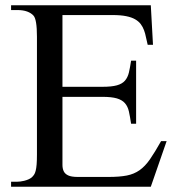

<svg xmlns="http://www.w3.org/2000/svg" viewBox="-20 -708 675 728"><path d="M611.8 -172.9H590.8Q566.9 -130.4 548.6 -104Q530.3 -77.6 509.3 -62.7Q488.3 -47.9 460.9 -42.5Q433.6 -37.1 391.1 -37.1H274.9Q250.5 -37.1 238.3 -43Q226.1 -48.8 221.4 -59.1Q216.8 -69.3 216.8 -83Q216.8 -97.2 216.8 -113.8V-340.8H368.2Q402.8 -340.8 422.9 -335Q442.9 -329.1 453.6 -316.9Q464.4 -304.7 468.8 -285.2Q473.1 -265.6 477.1 -238.8H496.1V-478H477.1Q473.1 -451.7 468.8 -433.1Q464.4 -414.6 453.9 -402.3Q443.4 -390.1 423.3 -384.5Q403.3 -378.9 368.2 -378.9H216.8V-650.9H407.2Q437.5 -650.9 458.3 -646.7Q479 -642.6 492.4 -634.8Q505.9 -627 513.7 -616.5Q521.5 -606 526.1 -593.5Q530.8 -581.1 533.4 -566.9Q536.1 -552.7 540 -538.1H560.1L551.8 -688H22V-669.9H45.9Q67.4 -669.9 82.8 -664.3Q98.1 -658.7 106.9 -648.9Q120.1 -634.8 120.1 -568.8V-122.1Q120.1 -99.6 118.9 -84.7Q117.7 -69.8 115.2 -60.3Q112.8 -50.8 108.9 -45.2Q105 -39.6 100.1 -35.2Q94.7 -30.8 87.2 -27.6Q79.6 -24.4 71.8 -22.5Q64 -20.5 57.1 -19.8Q50.3 -19 45.9 -19H22V0H551.8Z"/></svg>

Font: Galatia SIL
Style: Regular
Weight: 400
Designer: Development by SIL's NRSI team
Version: Version 2.1